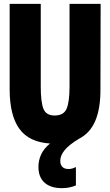

<svg xmlns="http://www.w3.org/2000/svg" viewBox="-20 -734 570 994"><path d="M300 240Q242 240 210.5 211.5Q179 183 179 130Q179 96 193 65.5Q207 35 239 9Q130 2 80 -67.5Q30 -137 30 -272V-714H191V-286Q191 -205 205 -170.5Q219 -136 263 -136Q310 -136 325 -171.5Q340 -207 340 -287V-714H501L500 -275Q501 -175 474 -110Q447 -45 388 -15Q338 15 315 43Q292 71 292 99Q292 118 302.5 129.5Q313 141 335 141Q346 141 355.5 138Q365 135 373 131V226Q361 231 343 235.5Q325 240 300 240Z"/></svg>

Font: Noto Sans Mono Condensed Black
Style: Regular
Weight: 900
Width: 3
Designer: Monotype Design Team
Foundry: Monotype Imaging Inc.
Version: Version 2.014